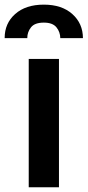

<svg xmlns="http://www.w3.org/2000/svg" viewBox="-56 -796 373 816"><path d="M194.6 0H66.1V-545.5H194.6ZM296.5 -633.9H200.3Q199.9 -660.2 183.8 -680Q167.6 -699.9 130.3 -699.9Q91.6 -699.9 75.8 -679.9Q60 -659.8 60 -634.9V-633.9H-36.2V-634.9Q-36.2 -696.7 8.5 -736.5Q53.3 -776.3 130.3 -776.3Q206.7 -776.3 251.4 -736.3Q296.2 -696.4 296.5 -633.9Z"/></svg>

Font: Linik Sans SemiBold
Style: Regular
Weight: 600
Designer: Rasmus Andersson (font), Cristiano Sobral (main changes)
Foundry: rsms
Version: Version 3.018;June 1, 2022;FontCreator 14.0.0.2814 64-bit; t